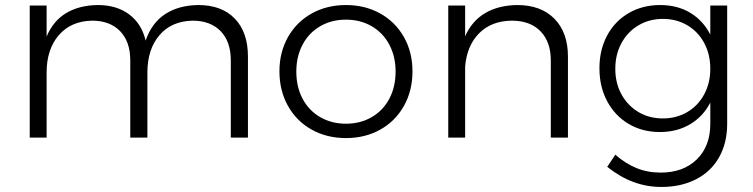

<svg xmlns="http://www.w3.org/2000/svg" viewBox="-20 -546 2990 762"><path d="M964 -322V0H896V-306Q896 -381 855.5 -422.5Q815 -464 744 -464Q660 -462 612.5 -406Q565 -350 565 -258V0H497V-306Q497 -381 456.5 -422.5Q416 -464 345 -464Q261 -462 213 -406Q165 -350 165 -258V0H98V-524H165V-401Q191 -463 242.5 -494Q294 -525 368 -526Q443 -526 492.5 -489Q542 -452 558 -385Q582 -455 635.5 -490Q689 -525 767 -526Q860 -526 912 -472Q964 -418 964 -322Z M1617 -263Q1617 -186 1583 -125.5Q1549 -65 1489 -31.5Q1429 2 1353 2Q1277 2 1217 -31.5Q1157 -65 1123 -125.5Q1089 -186 1089 -263Q1089 -339 1123 -399Q1157 -459 1217 -492.5Q1277 -526 1353 -526Q1429 -526 1489 -492.5Q1549 -459 1583 -399Q1617 -339 1617 -263ZM1156 -262Q1156 -201 1181 -154Q1206 -107 1251 -81Q1296 -55 1353 -55Q1410 -55 1455 -81Q1500 -107 1525 -154Q1550 -201 1550 -262Q1550 -322 1525 -369Q1500 -416 1455 -442Q1410 -468 1353 -468Q1296 -468 1251 -442Q1206 -416 1181 -369Q1156 -322 1156 -262Z M2234 -322V0H2166V-306Q2166 -380 2125 -422Q2084 -464 2011 -464Q1930 -463 1881.5 -414Q1833 -365 1826 -282V0H1759V-524H1826V-402Q1853 -463 1905.5 -494Q1958 -525 2033 -526Q2127 -526 2180.5 -471.5Q2234 -417 2234 -322Z M2866 -524V-55Q2866 21 2834 78Q2802 135 2742.5 165.5Q2683 196 2605 196Q2489 196 2390 116L2422 68Q2462 103 2506 121Q2550 139 2602 139Q2692 139 2745.5 86.5Q2799 34 2799 -54V-139Q2771 -84 2719 -53Q2667 -22 2599 -22Q2529 -22 2474.5 -54.5Q2420 -87 2389.5 -144.5Q2359 -202 2359 -275Q2359 -348 2389.5 -405Q2420 -462 2475 -494Q2530 -526 2600 -526Q2668 -526 2719 -495.5Q2770 -465 2799 -409V-524ZM2799 -273Q2799 -330 2775 -375Q2751 -420 2708 -445.5Q2665 -471 2611 -471Q2557 -471 2514 -445.5Q2471 -420 2446.5 -375Q2422 -330 2422 -273Q2422 -216 2446.5 -171.5Q2471 -127 2513.5 -101.5Q2556 -76 2611 -76Q2665 -76 2708 -101.5Q2751 -127 2775 -172Q2799 -217 2799 -273Z"/></svg>

Font: TypoPRO Montserrat
Style: Regular
Weight: 300
Designer: Julieta Ulanovsky
Foundry: Julieta Ulanovsky
Version: Version 6.001